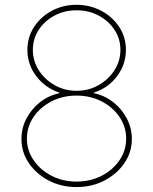

<svg xmlns="http://www.w3.org/2000/svg" viewBox="-20 -757 628 787"><path d="M293.5 9.8Q231.4 9.8 180.2 -16.8Q128.9 -43.5 98.4 -88.1Q67.9 -132.8 67.9 -187.5Q67.9 -231.4 87.9 -270.3Q107.9 -309.1 143.1 -337.2Q178.2 -365.2 223.1 -375V-377.4Q165 -397 128.7 -444.8Q92.3 -492.7 92.3 -552.7Q92.3 -604.5 119.4 -646.2Q146.5 -688 192.1 -712.6Q237.8 -737.3 293.5 -737.3Q348.6 -737.3 394.8 -712.9Q440.9 -688.5 468.5 -646.7Q496.1 -605 496.1 -552.7Q496.1 -493.2 460 -444.8Q423.8 -396.5 364.7 -377.4V-375Q409.7 -365.7 444.8 -337.6Q480 -309.6 500.2 -270.5Q520.5 -231.4 520.5 -187.5Q520.5 -132.8 489.7 -88.1Q459 -43.5 407.7 -16.8Q356.4 9.8 293.5 9.8ZM293.5 -12.7Q350.6 -12.7 396.7 -36.6Q442.9 -60.5 470 -100.6Q497.1 -140.6 497.1 -188.5Q497.1 -237.3 470 -277.3Q442.9 -317.4 396.7 -341.3Q350.6 -365.2 293.5 -365.2Q236.8 -365.2 190.7 -341.3Q144.5 -317.4 117.4 -277.3Q90.3 -237.3 90.3 -188.5Q90.3 -140.6 117.7 -100.6Q145 -60.5 191.2 -36.6Q237.3 -12.7 293.5 -12.7ZM293.5 -384.8Q343.3 -384.8 384 -408Q424.8 -431.2 449.2 -469.2Q473.6 -507.3 473.6 -552.7Q473.6 -598.1 449.2 -635Q424.8 -671.9 384 -693.4Q343.3 -714.8 293.5 -714.8Q244.6 -714.8 203.9 -693.4Q163.1 -671.9 138.9 -635Q114.7 -598.1 114.7 -552.7Q114.7 -507.3 138.9 -469.2Q163.1 -431.2 203.9 -408Q244.6 -384.8 293.5 -384.8Z"/></svg>

Font: Inter 16pt Thin
Style: Regular
Weight: 250
Version: Version 4.001;git-66647c0bb